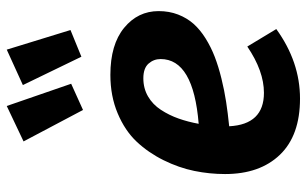

<svg xmlns="http://www.w3.org/2000/svg" viewBox="-190 -703 909 569"><g transform="rotate(-90 264.5 -418.5)"><path d="M300.8 -662.1 223.1 -627 129.9 -803.2 234.9 -853ZM460 -664.1 380.9 -631.8 296.9 -805.2 401.9 -853ZM516.1 -402.8Q516.1 -371.6 505.9 -345.2Q495.6 -318.8 478.3 -299.3Q460.9 -279.8 435.1 -263.7Q409.2 -247.6 380.6 -236.6Q352.1 -225.6 316.4 -216.8Q280.8 -208 247.3 -202.9Q213.9 -197.8 174.8 -193.8Q180.2 -90.8 273.9 -90.8Q338.4 -90.8 411.1 -140.1L462.9 -54.2Q365.7 16.1 256.8 16.1Q147.5 16.1 90.3 -43.5Q33.2 -103 33.2 -206.1Q33.2 -252 42.5 -297.4Q51.8 -342.8 74.2 -388.2Q96.7 -433.6 129.4 -468.3Q162.1 -502.9 213.4 -524.4Q264.6 -545.9 327.1 -545.9Q417 -545.9 466.6 -505.1Q516.1 -464.4 516.1 -402.8ZM182.1 -284.2Q374 -299.8 374 -397Q374 -417.5 360.4 -432.9Q346.7 -448.2 316.9 -448.2Q287.1 -448.2 263.2 -434.3Q239.3 -420.4 223.4 -396Q207.5 -371.6 197.8 -344Q188 -316.4 182.1 -284.2Z"/></g></svg>

Font: FiraGO SemiBold
Style: Italic
Weight: 600
Italic angle: -8°
Designer: bBox Type GmbH
Foundry: bBox Type GmbH
Version: Version 1.001;PS 001.001;hotconv 1.0.88;makeotf.lib2.5.64775